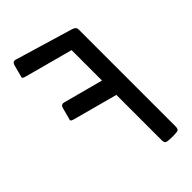

<svg xmlns="http://www.w3.org/2000/svg" viewBox="-242 -846 900 900"><g transform="rotate(-45 208.5 -396.0)"><path d="M39.6 -767.6Q44.9 -788.1 63 -782.7L349.6 -697.3Q371.1 -690.9 371.1 -675.3V-30.3Q371.1 -11.7 358.9 -9.8Q346.7 -7.8 327.9 -7.8Q309.1 -7.8 294.2 -9.8Q279.3 -11.7 279.3 -30.3V-332.5L58.1 -392.1Q40 -397 41.7 -403.6Q43.5 -410.2 48.3 -428.2Q53.2 -446.3 58.3 -465.8Q63.5 -485.4 81.5 -480.5L279.3 -427.7V-629.4L39.6 -693.8Q21.5 -698.7 23.2 -705.3Q24.9 -711.9 29.8 -730Q34.7 -748 39.6 -767.6Z"/></g></svg>

Font: Tonyukuk
Style: Regular
Weight: 400
Designer: facebook.com/biligbitig
Foundry: facebook.com/biligbitig
Version: Version 1.0